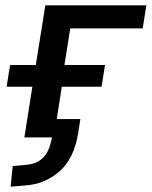

<svg xmlns="http://www.w3.org/2000/svg" viewBox="-20 -518 572 724"><path d="M20 186 28 108 84 103Q121 99 144 75Q167 51 176 0H72L102 -191H5L18 -273H115L151 -498H532L518 -411H245L223 -273H376L363 -191H213L194 -69H283L275 -17Q259 81 204 128.5Q149 176 78 181Z"/></svg>

Font: Nunito Sans 7pt SemiBold
Style: Italic
Weight: 600
Italic angle: -9°
Designer: Vernon Adams
Foundry: Vernon Adams
Version: Version 3.101;gftools[0.9.27]